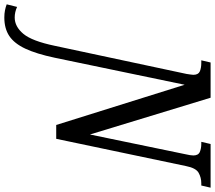

<svg xmlns="http://www.w3.org/2000/svg" viewBox="-218 -681 994 888"><g transform="rotate(90 279.0 -237.0)"><path d="M-84 240Q-102 240 -117 237Q-132 234 -145 229L-133 181Q-109 192 -84 192Q-42 192 -8.5 152Q25 112 47 6L177 -603Q178 -611 179.5 -620Q181 -629 181 -634Q181 -657 165.5 -664Q150 -671 125 -671H114L124 -714H287L457 -156L548 -596Q551 -608 552.5 -618.5Q554 -629 554 -634Q554 -657 538 -664Q522 -671 500 -671H491L501 -714H703L693 -671H683Q656 -671 634 -658.5Q612 -646 603 -600L477 0H413L227 -594L102 7Q84 92 60 143Q36 194 1.5 217Q-33 240 -84 240Z"/></g></svg>

Font: Noto Serif ExtraCondensed Medium
Style: Italic
Weight: 500
Width: 2
Italic angle: -12°
Designer: Monotype Design Team
Foundry: Monotype Imaging Inc.
Version: Version 2.013; ttfautohint (v1.8.4.7-5d5b)